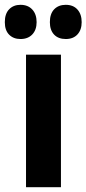

<svg xmlns="http://www.w3.org/2000/svg" viewBox="-54 -777 359 797"><path d="M199 0H54V-550H199ZM-34 -685Q-34 -720 -16 -738.5Q2 -757 31 -757Q62 -757 80 -737.5Q98 -718 98 -685Q98 -653 80 -634Q62 -615 31 -615Q2 -615 -16 -633Q-34 -651 -34 -685ZM153 -685Q153 -720 171 -738.5Q189 -757 219 -757Q250 -757 267.5 -737.5Q285 -718 285 -685Q285 -653 267.5 -634Q250 -615 219 -615Q188 -615 170.5 -633.5Q153 -652 153 -685Z"/></svg>

Font: Noto Sans Thai ExtCond ExtBd
Style: Regular
Weight: 800
Width: 2
Designer: Monotype Design Team
Foundry: Monotype Imaging Inc.
Version: Version 2.002; ttfautohint (v1.8.4.7-5d5b)